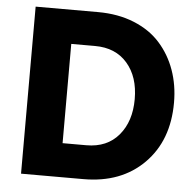

<svg xmlns="http://www.w3.org/2000/svg" viewBox="-51 -762 818 813"><g transform="rotate(5 358.0 -355.0)"><path d="M67.9 0V-710H333Q418.5 -710 486.6 -682.4Q554.7 -654.8 598.1 -606.2Q641.6 -557.6 664.3 -493.9Q687 -430.2 687 -356Q687 -194.8 590.1 -97.4Q493.2 0 333 0ZM333 -565.9H231.9V-144H333Q420.9 -144 470.5 -202.9Q520 -261.7 520 -356Q520 -451.2 470.2 -508.5Q420.4 -565.9 333 -565.9Z"/></g></svg>

Font: Rawline ExtraBold
Style: Regular
Weight: 800
Designer: Matt McInerney, Pablo Impallari, Rodrigo Fuenzalida
Foundry: Matt McInerney, Pablo Impallari, Rodrigo Fuenzalida
Version: Version 4.020;PS 004.020;hotconv 1.0.88;makeotf.lib2.5.64775